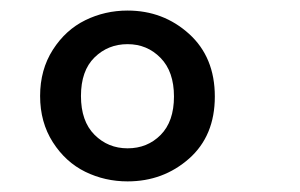

<svg xmlns="http://www.w3.org/2000/svg" viewBox="-20 -721 563 360"><path d="M219.2 -380.9Q176.8 -380.9 139.9 -398.9Q103 -417 79.1 -454.3Q55.2 -491.7 55.2 -541Q55.2 -590.3 79.1 -627.7Q103 -665 139.9 -683.1Q176.8 -701.2 219.2 -701.2Q286.1 -701.2 334.5 -657.5Q382.8 -613.8 382.8 -540Q382.8 -466.3 334.5 -423.6Q286.1 -380.9 219.2 -380.9ZM219.2 -442.9Q256.3 -442.9 281.2 -468Q306.2 -493.2 306.2 -540Q306.2 -586.9 281 -612.5Q255.9 -638.2 219.2 -638.2Q182.6 -638.2 157.2 -613.3Q131.8 -588.4 131.8 -541Q131.8 -493.7 157.2 -468.3Q182.6 -442.9 219.2 -442.9Z"/></svg>

Font: FiraGO
Style: Regular
Weight: 400
Designer: bBox Type
Foundry: bBox Type GmbH
Version: Version 1.001;PS 001.001;hotconv 1.0.88;makeotf.lib2.5.64775